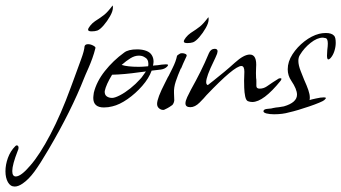

<svg xmlns="http://www.w3.org/2000/svg" viewBox="-210 -377 1251 704"><path d="M126 -262Q113 -262 113 -268Q113 -273 120.5 -282.5Q128 -292 138 -299Q160 -313 172.5 -323Q185 -333 203 -357Q204 -355 204 -349Q204 -336 193.5 -317.5Q183 -299 170 -284Q157 -269 147 -265Q138 -262 126 -262ZM-156 307Q-172 307 -181 291Q-190 275 -190 251Q-190 227 -181 202Q-172 177 -154 159Q-151 156 -149 156Q-142 156 -142 165Q-142 170 -145 176Q-165 227 -165 250Q-165 270 -152 270Q-133 270 -99 230Q-64 190 -25 115.5Q14 41 49 -55L59 -82Q76 -129 87.5 -160Q99 -191 100 -207Q102 -215 113 -215Q122 -215 131.5 -210Q141 -205 140 -201Q135 -181 128.5 -163Q122 -145 115 -129Q108 -113 104 -104Q100 -95 99 -92Q51 30 -32 171Q-63 224 -84 252.5Q-105 281 -127 296Q-143 307 -156 307Z M171 17Q132 17 132 -18Q132 -20 132.5 -25Q133 -30 134 -37Q144 -78 174.5 -116.5Q205 -155 245 -184Q260 -196 293 -196Q312 -196 326.5 -190.5Q341 -185 347 -174Q353 -164 353 -151Q353 -149 352.5 -145Q352 -141 351 -136Q353 -137 357.5 -137Q362 -137 369 -138Q376 -139 382.5 -140Q389 -141 396 -141H400Q411 -141 402.5 -132.5Q394 -124 380 -122L346 -118Q336 -90 311.5 -62Q287 -34 257.5 -13.5Q228 7 202 13Q187 17 171 17ZM299 -132Q305 -132 313.5 -132.5Q322 -133 333 -134Q334 -136 334 -143Q334 -161 319 -168Q311 -173 299 -173Q284 -173 268.5 -163.5Q253 -154 236 -139Q257 -132 299 -132ZM201 -18Q211 -18 229.5 -27.5Q248 -37 268 -53Q288 -69 304 -87Q309 -92 314 -99.5Q319 -107 325 -115L301 -112Q245 -104 201 -103Q179 -67 174 -43Q173 -30 181 -24Q189 -18 201 -18Z M477 -219Q464 -219 464 -225Q464 -230 471.5 -239.5Q479 -249 489 -256Q511 -270 523.5 -280Q536 -290 554 -314Q555 -312 555 -306Q555 -293 544.5 -274.5Q534 -256 521 -241Q508 -226 498 -222Q489 -219 477 -219ZM388 26Q380 26 373 20Q366 14 366 4Q366 -17 395 -73L406 -95Q408 -97 411.5 -105Q415 -113 422 -126Q429 -140 433 -151Q437 -162 439 -172Q439 -173 443 -176Q447 -179 451 -181L457 -182Q465 -182 470.5 -179Q476 -176 474 -171Q467 -156 462 -145Q457 -134 454 -126H453Q442 -101 434.5 -78.5Q427 -56 428 -36L429 -9Q428 1 422 8Q418 11 411 15.5Q404 20 393 25Q392 26 388 26Z M488 16Q470 16 470 2Q470 -7 476.5 -21Q483 -35 490 -48Q509 -82 525 -114Q541 -146 556 -182Q563 -198 577 -198Q592 -198 586 -180Q580 -165 574 -153Q546 -96 546 -76Q546 -67 552 -65Q566 -76 573 -81.5Q580 -87 581 -88Q595 -99 612.5 -113.5Q630 -128 651 -147Q684 -177 706 -177Q733 -177 729 -128Q728 -109 729 -91Q730 -87 730 -79.5Q730 -72 730 -62Q730 -52 742 -52Q756 -52 768 -60L790 -75L812 -89Q814 -90 819 -90Q825 -90 819 -81Q756 -3 715 -3Q707 -3 699 -6Q692 -9 689 -23.5Q686 -38 685.5 -55Q685 -72 685 -81L686 -114Q686 -135 675 -135Q649 -135 547 -28Q539 -18 522 -1Q505 16 488 16Z M795 42Q779 42 767 39Q756 36 756 31Q756 23 772 22Q787 21 792 19Q801 17 813 16Q824 14 831 13Q879 -1 879 -30Q879 -50 858 -81Q845 -100 845 -123Q845 -151 862.5 -178Q880 -205 906.5 -225.5Q933 -246 960 -253Q972 -256 985 -256Q1006 -256 1015 -246Q1021 -240 1021 -220Q1021 -205 1016 -189.5Q1011 -174 1002 -164Q997 -159 994 -159Q989 -159 989 -173L990 -193Q991 -201 991.5 -207Q992 -213 992 -217Q992 -234 985 -237Q977 -239 974 -239Q953 -239 929 -220Q905 -201 890 -176Q884 -167 884 -154Q884 -138 892.5 -116.5Q901 -95 905 -85Q915 -63 920.5 -47Q926 -31 926 -19Q926 -13 925 -10Q930 -12 949 -16Q966 -20 978 -20Q985 -20 985 -17Q985 -16 979 -10Q976 -7 960.5 -0.5Q945 6 924.5 13Q904 20 884 26Q864 32 850 35Q826 42 795 42Z"/></svg>

Font: Allison
Style: Regular
Weight: 400
Designer: Robert E. Leuschke
Foundry: Robert E. Leuschke
Version: Version 1.010; ttfautohint (v1.8.3)